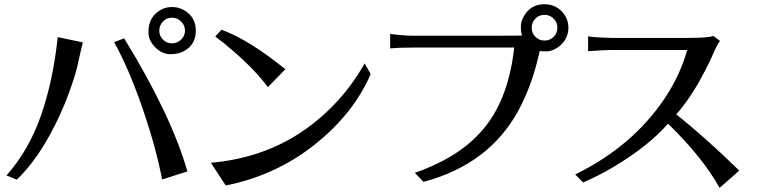

<svg xmlns="http://www.w3.org/2000/svg" viewBox="-20 -873 3687 934"><path d="M11.7 -19.5Q122.1 -144.5 180.7 -314.9Q239.3 -485.4 260.7 -692.4L382.8 -667Q377.9 -648.4 372.1 -621.6Q366.2 -594.7 356 -549.8Q345.7 -504.9 316.9 -425.3Q288.1 -345.7 249 -267.6Q165 -97.7 61.5 1ZM535.2 -668 584 -686.5Q813.5 -312.5 891.6 -39.1L768.6 0Q739.3 -154.3 673.3 -346.2Q607.4 -538.1 535.2 -668ZM816.4 -838.9Q848.6 -838.9 876 -823.2Q932.6 -790 932.6 -723.6Q932.6 -656.2 876 -625Q848.6 -609.4 808.6 -609.4Q768.6 -609.4 735.4 -642.6Q702.1 -675.8 702.1 -715.8Q702.1 -755.9 717.3 -781.7Q732.4 -807.6 758.8 -823.2Q785.2 -838.9 816.4 -838.9ZM754.9 -723.6Q754.9 -697.3 773.4 -679.7Q792 -662.1 816.4 -662.1Q841.8 -662.1 860.8 -680.2Q879.9 -698.2 879.9 -723.6Q879.9 -750 860.8 -768.6Q841.8 -787.1 816.4 -787.1Q791 -787.1 772.9 -768.6Q754.9 -750 754.9 -723.6Z M1005.9 -81.1Q1268.6 -104.5 1465.8 -244.1Q1644.5 -371.1 1753.9 -564.5L1783.2 -512.7Q1700.2 -320.3 1511.2 -169.9Q1322.3 -19.5 1078.1 29.3ZM1027.3 -695.3 1057.6 -728.5Q1189.5 -680.7 1368.2 -536.1L1283.2 -449.2Q1219.7 -534.2 1114.3 -625Q1067.4 -666 1027.3 -695.3Z M1877.9 -637.7V-708Q1944.3 -699.2 1989.3 -699.2H2374Q2505.9 -699.2 2519.5 -700.2Q2513.7 -717.8 2513.7 -743.7Q2513.7 -769.5 2529.3 -795.9Q2562.5 -852.5 2628.9 -852.5Q2661.1 -852.5 2687.5 -837.4Q2713.9 -822.3 2729.5 -795.9Q2745.1 -769.5 2745.1 -738.3Q2745.1 -706.1 2729.5 -680.2Q2713.9 -654.3 2687.5 -638.7Q2661.1 -623 2638.2 -623Q2615.2 -623 2605.5 -625Q2604.5 -623 2604.5 -620.6Q2604.5 -618.2 2603.5 -616.2Q2568.4 -457 2500 -332Q2356.4 -72.3 2040 11.7L1998 -32.2Q2156.2 -87.9 2256.8 -171.4Q2357.4 -254.9 2411.1 -371.6Q2464.8 -488.3 2481.4 -641.6H1989.3Q1918.9 -641.6 1877.9 -637.7ZM2566.4 -738.3Q2566.4 -711.9 2584.5 -693.8Q2602.5 -675.8 2628.9 -675.8Q2655.3 -675.8 2673.3 -693.8Q2691.4 -711.9 2691.4 -738.3Q2691.4 -764.6 2672.9 -782.7Q2654.3 -800.8 2628.9 -800.8Q2602.5 -800.8 2584.5 -782.7Q2566.4 -764.6 2566.4 -738.3Z M2778.3 -24.4Q3055.7 -160.2 3212.9 -393.6Q3288.1 -505.9 3323.2 -629.9H2954.1Q2924.8 -629.9 2840.8 -624V-696.3Q2854.5 -693.4 2896 -690.9Q2937.5 -688.5 2954.1 -688.5H3325.2Q3423.8 -688.5 3450.2 -698.2L3482.4 -673.8Q3467.8 -654.3 3451.2 -615.2Q3434.6 -576.2 3406.2 -522.5Q3342.8 -399.4 3269.5 -316.4Q3404.3 -210.9 3576.2 -43L3480.5 41Q3398.4 -107.4 3229.5 -271.5Q3135.7 -163.1 2963.9 -60.5Q2887.7 -15.6 2816.4 14.6Z"/></svg>

Font: GenEi LateMin P v2
Style: Medium
Weight: 500
Designer: o_tamon (Modified)
Foundry: o_tamon / Adobe Systems Incorporated / FONT 910 / Philipp H. Poll
Version: Version 2.1;Original Version 1.004